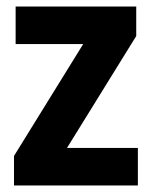

<svg xmlns="http://www.w3.org/2000/svg" viewBox="-20 -567 458 587"><path d="M22.8 0V-90.2L252.3 -461.3V-432.2H27.8V-547H396.5V-456.8L166.9 -85.7V-114.8H401.5V0Z"/></svg>

Font: Encode Sans Condensed Thin
Style: Regular
Weight: 100
Width: 3
Designer: Multiple Designers
Foundry: Impallari Type
Version: Version 3.002